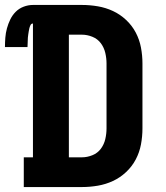

<svg xmlns="http://www.w3.org/2000/svg" viewBox="-50 -755 670 775"><path d="M46 0V-120H83V-660Q76 -660 73 -653.5Q70 -647 68.5 -641Q67 -635 66 -628.5Q65 -622 64 -615.5Q63 -609 62.5 -603Q62 -597 62 -590.5Q62 -584 61.5 -577.5Q61 -571 61 -565H-30Q-30 -584 -28.5 -603Q-27 -622 -22 -640.5Q-17 -659 -8.5 -676.5Q0 -694 13.5 -707.5Q27 -721 45.5 -728Q64 -735 83 -735H281Q313 -735 345 -729.5Q377 -724 406 -710.5Q435 -697 459 -674.5Q483 -652 498 -623.5Q513 -595 519 -563Q525 -531 525 -499V-237Q525 -204 519 -172Q513 -140 498 -111.5Q483 -83 459 -60.5Q435 -38 406 -24.5Q377 -11 345 -5.5Q313 0 281 0ZM228 -120H281Q302 -120 323 -128.5Q344 -137 357 -154.5Q370 -172 375 -193.5Q380 -215 380 -237V-499Q380 -520 375 -541.5Q370 -563 357 -580.5Q344 -598 323 -606.5Q302 -615 281 -615H228Z"/></svg>

Font: Iosevka Slab Heavy Extended
Style: Regular
Weight: 900
Width: 7
Monospace: yes
Designer: Belleve Invis
Foundry: Belleve Invis
Version: Version 11.1.0; ttfautohint (v1.8.3)